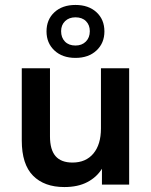

<svg xmlns="http://www.w3.org/2000/svg" viewBox="-20 -746 610 776"><path d="M240 10Q159 10 113.5 -36Q68 -82 68 -178V-470H182V-195Q182 -141 204.5 -115Q227 -89 273 -89Q327 -89 357.5 -125.5Q388 -162 388 -227V-470H502V0H392V-64Q371 -30 333 -10Q295 10 240 10ZM285 -512Q232 -512 200 -542Q168 -572 168 -619Q168 -667 200 -696.5Q232 -726 285 -726Q338 -726 370 -696.5Q402 -667 402 -619Q402 -572 370 -542Q338 -512 285 -512ZM285 -562Q311 -562 327 -578Q343 -594 343 -620Q343 -645 327.5 -660.5Q312 -676 285 -676Q259 -676 243 -660.5Q227 -645 227 -620Q227 -594 242.5 -578Q258 -562 285 -562Z"/></svg>

Font: Gantari SemiBold
Style: Regular
Weight: 600
Designer: Anugrah Pasau
Foundry: Lafontype
Version: Version 1.000; ttfautohint (v1.8.3)